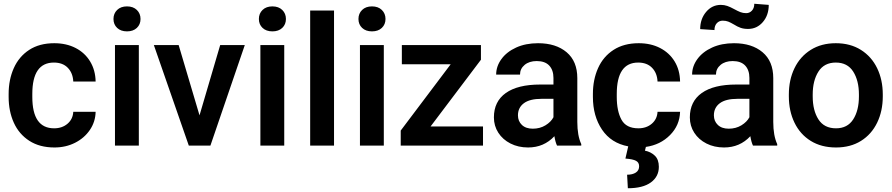

<svg xmlns="http://www.w3.org/2000/svg" viewBox="-20 -775 4748 1022"><path d="M370 -180H489Q488 -127 458.5 -83.5Q429 -40 379.5 -15Q330 10 270 10Q191 10 136 -25.5Q81 -61 53.5 -122Q26 -183 26 -259V-275Q26 -351 53.5 -412.5Q81 -474 135.5 -509.5Q190 -545 269 -545Q333 -545 382.5 -519.5Q432 -494 460 -447.5Q488 -401 489 -341H370Q368 -386 341 -414Q314 -442 267 -442Q152 -442 152 -275V-259Q152 -92 268 -92Q311 -92 339.5 -116.5Q368 -141 370 -180Z M656 -741Q689 -741 708.5 -722Q728 -703 728 -674Q728 -645 708.5 -626.5Q689 -608 656 -608Q623 -608 603.5 -626.5Q584 -645 584 -674Q584 -703 603.5 -722Q623 -741 656 -741ZM592 -535H719V0H592Z M1100 0H985L799 -535H931L1042 -161L1152 -535H1283Z M1430 -741Q1463 -741 1482.5 -722Q1502 -703 1502 -674Q1502 -645 1482.5 -626.5Q1463 -608 1430 -608Q1397 -608 1377.5 -626.5Q1358 -645 1358 -674Q1358 -703 1377.5 -722Q1397 -741 1430 -741ZM1366 -535H1493V0H1366Z M1631 -719H1758V0H1631Z M1960 -741Q1993 -741 2012.5 -722Q2032 -703 2032 -674Q2032 -645 2012.5 -626.5Q1993 -608 1960 -608Q1927 -608 1907.5 -626.5Q1888 -645 1888 -674Q1888 -703 1907.5 -722Q1927 -741 1960 -741ZM1896 -535H2023V0H1896Z M2113 -80 2379 -433H2119V-535H2540V-457L2272 -102H2551V0H2113Z M2837 -450Q2797 -450 2772.5 -429.5Q2748 -409 2748 -378H2621Q2621 -422 2649 -460.5Q2677 -499 2727.5 -522Q2778 -545 2844 -545Q2939 -545 2996 -497Q3053 -449 3053 -359V-126Q3053 -53 3074 -8V0H2945Q2936 -19 2931 -50Q2875 10 2791 10Q2739 10 2697.5 -11Q2656 -32 2632.5 -68.5Q2609 -105 2609 -150Q2609 -235 2672.5 -280Q2736 -325 2855 -325H2926V-360Q2926 -402 2903.5 -426Q2881 -450 2837 -450ZM2926 -151V-249H2863Q2800 -249 2768.5 -225.5Q2737 -202 2737 -161Q2737 -130 2758 -110Q2779 -90 2816 -90Q2854 -90 2883.5 -108Q2913 -126 2926 -151Z M3480 -180H3600Q3598 -108 3546.5 -56Q3495 -4 3418 7L3413 27Q3444 33 3465.5 53.5Q3487 74 3487 113Q3487 165 3444.5 196Q3402 227 3322 227L3318 155Q3347 155 3364.5 143.5Q3382 132 3382 110Q3382 90 3365.5 81Q3349 72 3309 69L3324 4Q3233 -13 3184.5 -85Q3136 -157 3136 -259V-275Q3136 -351 3163.5 -412.5Q3191 -474 3246 -509.5Q3301 -545 3380 -545Q3444 -545 3493.5 -519.5Q3543 -494 3571 -448Q3599 -402 3600 -341H3480Q3478 -386 3451 -414Q3424 -442 3377 -442Q3263 -442 3263 -275V-259Q3263 -184 3288 -138Q3313 -92 3378 -92Q3421 -92 3449.5 -116.5Q3478 -141 3480 -180Z M3962 -621Q3939 -621 3922 -627Q3905 -633 3886 -645Q3869 -655 3856.5 -660Q3844 -665 3827 -665Q3808 -665 3795.5 -651.5Q3783 -638 3783 -615L3707 -620Q3707 -674 3738.5 -711.5Q3770 -749 3817 -749Q3835 -749 3851 -743.5Q3867 -738 3887 -727Q3907 -716 3921 -710.5Q3935 -705 3952 -705Q3970 -705 3982.5 -718.5Q3995 -732 3995 -755L4072 -749Q4072 -694 4040.5 -657.5Q4009 -621 3962 -621ZM3880 -450Q3840 -450 3815.5 -429.5Q3791 -409 3791 -378H3664Q3664 -422 3692 -460.5Q3720 -499 3770.5 -522Q3821 -545 3887 -545Q3982 -545 4039 -497Q4096 -449 4096 -359V-126Q4096 -53 4117 -8V0H3988Q3979 -19 3974 -50Q3918 10 3834 10Q3782 10 3740.5 -11Q3699 -32 3675.5 -68.5Q3652 -105 3652 -150Q3652 -235 3715.5 -280Q3779 -325 3898 -325H3969V-360Q3969 -402 3946.5 -426Q3924 -450 3880 -450ZM3969 -151V-249H3906Q3843 -249 3811.5 -225.5Q3780 -202 3780 -161Q3780 -130 3801 -110Q3822 -90 3859 -90Q3897 -90 3926.5 -108Q3956 -126 3969 -151Z M4429 -545Q4506 -545 4562.5 -509.5Q4619 -474 4649 -412Q4679 -350 4679 -272V-262Q4679 -184 4649 -122Q4619 -60 4563 -25Q4507 10 4430 10Q4352 10 4295.5 -25Q4239 -60 4209 -122Q4179 -184 4179 -262V-272Q4179 -350 4209 -412Q4239 -474 4295.5 -509.5Q4352 -545 4429 -545ZM4430 -92Q4491 -92 4521.5 -139.5Q4552 -187 4552 -262V-272Q4552 -346 4521.5 -394Q4491 -442 4429 -442Q4367 -442 4336.5 -394Q4306 -346 4306 -272V-262Q4306 -187 4336.5 -139.5Q4367 -92 4430 -92Z"/></svg>

Font: Freesentation 7 Bold
Style: Regular
Weight: 700
Designer: glyphs from Roboto by Christian Robertson / Hangul glyphs from Noto Sans CJK(Source Han Sans) by Jang Soo-young and Kang
Foundry: PT&
Version: Version 2.001